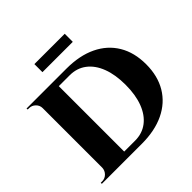

<svg xmlns="http://www.w3.org/2000/svg" viewBox="-214 -1066 1262 1262"><g transform="rotate(-45 417.5 -435.0)"><path d="M407 -700Q529 -700 616.5 -658Q704 -616 751 -537.5Q798 -459 798 -350Q798 -241 751 -162.5Q704 -84 616.5 -42Q529 0 407 0H161L160 -46Q198 -46 233 -46Q268 -46 297 -46Q326 -46 347 -46Q368 -46 379.5 -46Q391 -46 391 -46Q458 -46 506.5 -83Q555 -120 581 -188Q607 -256 607 -350Q607 -444 581 -512Q555 -580 506.5 -617Q458 -654 391 -654Q391 -654 379 -654Q367 -654 344.5 -654Q322 -654 292.5 -654Q263 -654 226.5 -654Q190 -654 150 -654V-700ZM290 -700V0H113V-700ZM116 -73V0H36V-10Q36 -10 42.5 -10Q49 -10 49 -10Q75 -10 93.5 -28.5Q112 -47 113 -73ZM116 -627H113Q113 -653 94 -671.5Q75 -690 49 -690Q49 -690 43 -690Q37 -690 37 -690L36 -700H116ZM279 -870H561V-795H279Z"/></g></svg>

Font: Cinzel ExtraBold
Style: Regular
Weight: 800
Designer: Natanael Gama
Version: Version 2.000